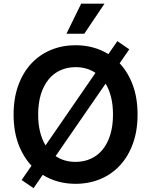

<svg xmlns="http://www.w3.org/2000/svg" viewBox="-20 -981 815 1035"><path d="M96.6 -10.7 149.9 -87.7Q104.4 -136.4 78.8 -205.4Q53.3 -274.5 53.3 -363.6Q53.3 -451.7 78.7 -521.1Q104 -590.6 148.8 -638.5Q193.5 -686.4 254.6 -711.8Q315.7 -737.2 387.4 -737.2Q437.1 -737.2 481.7 -725Q526.3 -712.7 564.3 -689.3L612.6 -759.2L676.8 -715.2L625 -639.9Q670.5 -591.3 696 -522Q721.6 -452.8 721.6 -363.6Q721.6 -275.6 696.2 -206.1Q670.8 -136.7 626.1 -88.8Q581.3 -40.8 520.1 -15.4Q458.8 9.9 387.4 9.9Q337.7 9.9 293.1 -2.3Q248.6 -14.6 210.2 -38.4L160.9 33.4ZM589.1 -363.6Q589.1 -415.5 578.8 -457Q568.5 -498.6 549.4 -530.2L279.8 -139.6Q326 -108.3 387.4 -108.3Q431.8 -108.3 468.9 -125Q506 -141.7 532.7 -174Q559.3 -206.3 574.2 -253.9Q589.1 -301.5 589.1 -363.6ZM494.7 -588.1Q448.9 -619 387.4 -619Q343 -619 305.9 -602.3Q268.8 -585.6 242.2 -553.3Q215.6 -521 200.6 -473.4Q185.7 -425.8 185.7 -363.6Q185.7 -311.8 196 -270.4Q206.3 -229 225.5 -197.4ZM417.6 -961.3H543.3L434.3 -799H338.1Z"/></svg>

Font: Interop SemBd
Style: Regular
Weight: 600
Designer: Rasmus Andersson, Google, Jang Haemin
Foundry: jhaemin
Version: Version 1.008